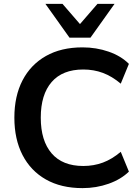

<svg xmlns="http://www.w3.org/2000/svg" viewBox="-20 -959 719 989"><path d="M405 10Q295 10 216.5 -34.5Q138 -79 96 -160.5Q54 -242 54 -353Q54 -464 96 -545Q138 -626 216.5 -670.5Q295 -715 405 -715Q476 -715 539.5 -693Q603 -671 644 -630L602 -528Q557 -566 510 -583.5Q463 -601 409 -601Q302 -601 246 -536.5Q190 -472 190 -353Q190 -234 246 -169Q302 -104 409 -104Q463 -104 510 -121.5Q557 -139 602 -177L644 -75Q603 -35 539.5 -12.5Q476 10 405 10ZM338 -765 214 -939H302L392 -835L482 -939H570L446 -765Z"/></svg>

Font: Nunito Sans
Style: Bold
Weight: 700
Designer: Vernon Adams
Foundry: Vernon Adams
Version: Version 3.101; ttfautohint (v1.8.4.7-5d5b);gftools[0.9.27]